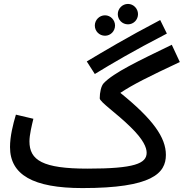

<svg xmlns="http://www.w3.org/2000/svg" viewBox="-20 -937 936 978"><path d="M632 -813C660 -813 683 -836 683 -865C683 -893 660 -917 632 -917C603 -917 580 -893 580 -865C580 -836 603 -813 632 -813ZM515 -755C543 -755 566 -778 566 -807C566 -835 543 -859 515 -859C486 -859 463 -835 463 -807C463 -778 486 -755 515 -755ZM463 -560C548 -612 654 -675 830 -766L796 -835C624 -745 506 -674 422 -624ZM400 21C754 21 825 -54 825 -148C825 -237 759 -330 593 -464C658 -507 736 -546 896 -621L855 -709C682 -625 560 -567 509 -514C495 -500 488 -466 488 -436C488 -418 574 -360 644 -291C711 -226 727 -185 727 -159C727 -104 665 -78 426 -78C197 -78 130 -121 130 -217C130 -250 142 -299 150 -332L61 -353C46 -303 31 -242 31 -188C31 -47 148 21 400 21Z"/></svg>

Font: Noto Sans Arabic UI Md
Style: Regular
Weight: 500
Designer: Monotype Design Team, Nadine Chahine and Nizar Qandah
Foundry: Monotype Imaging Inc.
Version: Version 2.010